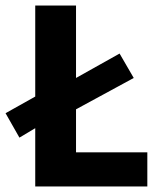

<svg xmlns="http://www.w3.org/2000/svg" viewBox="-43 -672 587 692"><path d="M231 -123V-278L439 -391L388 -479L231 -391V-652H84V-324L-23 -264L27 -176L84 -210V0H488V-123Z"/></svg>

Font: Cambridge Sans Bold
Style: Regular
Weight: 700
Version: Version 2.020;PS 002.020;hotconv 1.0.88;makeotf.lib2.5.64775